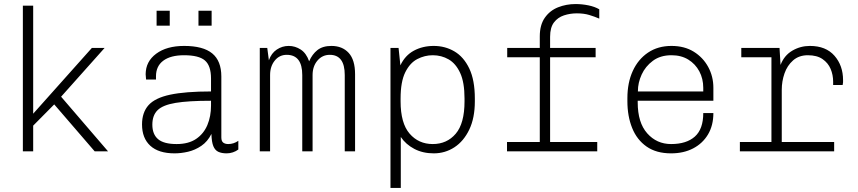

<svg xmlns="http://www.w3.org/2000/svg" viewBox="-20 -748 4240 949"><path d="M93 0V-720H144V-186L434 -511H497L282 -270L514 0H448L248 -232L144 -127V0Z M843 10Q764 10 723 -27.5Q682 -65 682 -133Q682 -192 714 -228Q746 -264 821 -280Q896 -296 1023 -296V-360Q1023 -423 993 -449Q963 -475 890 -475Q823 -475 787 -448Q751 -421 751 -371V-355H702Q700 -379 699.5 -386Q699 -393 699 -391Q699 -389 699.5 -384.5Q700 -380 700 -381Q700 -444 752 -482.5Q804 -521 890 -521Q984 -521 1029 -484Q1074 -447 1074 -370V-69Q1074 -50 1083.5 -43Q1093 -36 1108 -36Q1135 -36 1158 -52V-9Q1146 0 1131 5Q1116 10 1100 10Q1076 10 1059.5 2.5Q1043 -5 1034.5 -25.5Q1026 -46 1025 -86Q1006 -48 975 -27Q944 -6 909.5 2Q875 10 843 10ZM853 -36Q912 -36 949.5 -61.5Q987 -87 1005 -130Q1023 -173 1023 -226V-250Q911 -250 848 -239.5Q785 -229 759 -203.5Q733 -178 733 -132Q733 -84 761.5 -60Q790 -36 853 -36ZM754 -621V-695H819V-621ZM961 -621V-695H1026V-621Z M1264 0V-511H1301L1309 -450Q1321 -485 1348 -503Q1375 -521 1407 -521Q1439 -521 1466.5 -503Q1494 -485 1508 -445Q1523 -480 1549 -500.5Q1575 -521 1618 -521Q1672 -521 1703.5 -486.5Q1735 -452 1735 -381V0H1684V-377Q1684 -477 1610 -477Q1573 -477 1549 -448.5Q1525 -420 1525 -377V0H1474V-377Q1474 -477 1397 -477Q1361 -477 1338 -448.5Q1315 -420 1315 -377V0Z M1910 181V-511H1950L1959 -425Q1982 -474 2025.5 -497.5Q2069 -521 2124 -521Q2180 -521 2226 -494Q2272 -467 2299.5 -409.5Q2327 -352 2327 -261V-247Q2327 -165 2299.5 -107.5Q2272 -50 2226 -20Q2180 10 2124 10Q2070 10 2028 -12Q1986 -34 1961 -71V181ZM2119 -36Q2189 -36 2232.5 -87Q2276 -138 2276 -247V-261Q2276 -341 2254.5 -387.5Q2233 -434 2197.5 -454.5Q2162 -475 2119 -475Q2079 -475 2042.5 -456Q2006 -437 1983 -390.5Q1960 -344 1960 -261V-247Q1960 -139 2004.5 -87.5Q2049 -36 2119 -36Z M2648 0V-465H2487V-511H2648V-568Q2648 -625 2673 -660.5Q2698 -696 2738.5 -712Q2779 -728 2825 -728Q2857 -728 2888.5 -721.5Q2920 -715 2942 -702V-656Q2919 -666 2892.5 -674Q2866 -682 2831 -682Q2798 -682 2767.5 -672Q2737 -662 2718 -637Q2699 -612 2699 -566V-511H2924V-465H2699V0ZM2486 0V-46H2932V0Z M3297 10Q3224 10 3176 -23.5Q3128 -57 3104.5 -115.5Q3081 -174 3081 -248V-263Q3081 -339 3107.5 -397Q3134 -455 3183 -488Q3232 -521 3299 -521Q3363 -521 3409 -492.5Q3455 -464 3480.5 -417Q3506 -370 3506 -314V-250H3132V-242Q3132 -142 3179 -89Q3226 -36 3297 -36Q3373 -36 3414.5 -73Q3456 -110 3456 -189H3506Q3506 -128 3479.5 -83.5Q3453 -39 3406 -14.5Q3359 10 3297 10ZM3133 -296H3456V-314Q3456 -359 3436.5 -395.5Q3417 -432 3382 -453.5Q3347 -475 3299 -475Q3244 -475 3207 -447.5Q3170 -420 3151.5 -379.5Q3133 -339 3133 -298Z M3793 0V-465H3644V-511H3833L3838 -427Q3856 -474 3896 -497.5Q3936 -521 3983 -521Q4062 -521 4104.5 -472.5Q4147 -424 4147 -352Q4147 -346 4147 -341.5Q4147 -337 4145 -328H4098V-344Q4098 -378 4085.5 -407.5Q4073 -437 4045.5 -456Q4018 -475 3973 -475Q3929 -475 3900 -449.5Q3871 -424 3857.5 -385Q3844 -346 3844 -304V0ZM3637 0V-46H4103V0Z"/></svg>

Font: Chivo Mono Thin
Style: Regular
Weight: 250
Designer: Hector Gatti
Foundry: Omnibus-Type
Version: Version 1.008